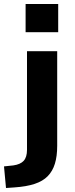

<svg xmlns="http://www.w3.org/2000/svg" viewBox="-64 -747 373 960"><path d="M64 -586V-727H227V-586ZM-34 193 -44 85 3 80Q38 75 54.5 57Q71 39 71 2V-491H222V-18Q222 34 210.5 71.5Q199 109 174.5 134Q150 159 109 172.5Q68 186 9 190Z"/></svg>

Font: Nunito Sans 12pt ExtraBold
Style: Regular
Weight: 800
Designer: Vernon Adams
Foundry: Vernon Adams
Version: Version 3.101;gftools[0.9.27]